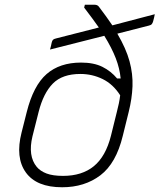

<svg xmlns="http://www.w3.org/2000/svg" viewBox="-20 -780 673 810"><path d="M322 -516Q376 -516 412 -498Q448 -480 474 -449H489Q485 -491 468.5 -534Q452 -577 420 -629L191 -571Q193 -579 195 -586Q197 -593 198 -600Q200 -609 204 -612.5Q208 -616 217 -618L397 -664Q371 -701 335 -748L338 -760H379Q391 -760 397 -752Q429 -710 454 -673L633 -720Q632 -713 630 -705.5Q628 -698 626 -690Q624 -683 620.5 -678.5Q617 -674 608 -672L475 -638Q512 -575 526.5 -521.5Q541 -468 539 -416Q537 -364 523 -308L498 -207Q470 -91 403.5 -40.5Q337 10 242 10Q134 10 89 -52.5Q44 -115 71 -221L93 -308Q121 -419 176.5 -467.5Q232 -516 322 -516ZM135 -76Q150 -58 176.5 -48Q203 -38 246 -38Q326 -38 376 -79Q426 -120 448 -207L473 -308Q478 -327 481.5 -344Q485 -361 487 -378Q457 -425 413 -446.5Q369 -468 319 -468Q243 -468 203 -427.5Q163 -387 143 -308L117 -205Q97 -122 135 -76Z"/></svg>

Font: Recursive Mn Lnr St Lt
Style: Italic
Weight: 300
Italic angle: -15°
Monospace: yes
Version: Version 1.079;hotconv 1.0.112;makeotfexe 2.5.65598; ttfautoh